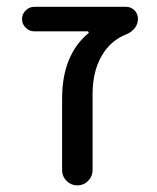

<svg xmlns="http://www.w3.org/2000/svg" viewBox="-20 -567 463 566"><path d="M240.2 -468.8Q242.2 -469.7 241.2 -472.2Q240.2 -474.6 238.3 -474.6H81.1Q66.4 -474.6 55.7 -485.4Q44.9 -496.1 44.9 -510.7Q44.9 -525.4 55.7 -536.1Q66.4 -546.9 81.1 -546.9H351.6Q366.2 -546.9 376.5 -536.6Q386.7 -526.4 386.7 -511.2Q386.7 -496.1 377 -483.9Q367.2 -471.7 352.5 -465.8Q312.5 -450.2 287.1 -414.1Q252.9 -364.3 252.9 -290V-65.4Q252.9 -46.9 239.7 -33.7Q226.6 -20.5 208 -20.5Q189.5 -20.5 176.3 -33.7Q163.1 -46.9 163.1 -65.4V-276.4Q163.1 -404.3 240.2 -468.8Z"/></svg>

Font: Gen Jyuu GothicX Regular
Style: Regular
Weight: 400
Designer: [Source Han Sans]
Ryoko NISHIZUKA  (kana & ideographs); Paul D. Hunt (Latin, Greek & Cyrillic); Wenlong ZHANG  (bopomofo
Version: Version 1.002.20150607